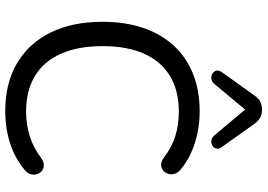

<svg xmlns="http://www.w3.org/2000/svg" viewBox="-160 -826 995 714"><g transform="rotate(90 337.0 -468.5)"><path d="M393 9Q288.5 9 214.2 -35Q140 -79 100.2 -160.2Q60.5 -241.5 60.5 -353Q60.5 -436.5 83 -503Q105.5 -569.5 148.2 -616.5Q191 -663.5 253 -688.8Q315 -714 393 -714Q454.5 -714 510.2 -696.5Q566 -679 606.5 -646Q620.5 -636 625 -623Q629.5 -610 626.2 -598.2Q623 -586.5 614.2 -578.8Q605.5 -571 592.8 -570.8Q580 -570.5 565 -581Q529.5 -609.5 486.8 -623Q444 -636.5 394.5 -636.5Q316 -636.5 261.5 -603.2Q207 -570 179 -506.8Q151 -443.5 151 -353Q151 -262.5 179 -198.8Q207 -135 261.5 -101.8Q316 -68.5 394.5 -68.5Q443.5 -68.5 487 -82.5Q530.5 -96.5 567.5 -125Q582.5 -135 594.8 -134.5Q607 -134 615.5 -126.8Q624 -119.5 627.2 -108.2Q630.5 -97 627 -84.8Q623.5 -72.5 611 -63Q569 -27.5 512.8 -9.2Q456.5 9 393 9ZM291.5 -768.5Q282.5 -758.5 271.8 -757.5Q261 -756.5 252.8 -761.8Q244.5 -767 242.2 -776.2Q240 -785.5 247.5 -796L334.5 -917.5Q345 -933 358.2 -939.5Q371.5 -946 387 -946Q403 -946 416 -939.5Q429 -933 440 -917.5L526.5 -796Q534.5 -785.5 532.2 -776.2Q530 -767 521.8 -761.8Q513.5 -756.5 502.8 -757.5Q492 -758.5 483 -768.5L387 -883Z"/></g></svg>

Font: Nunito ExtraLight
Style: Regular
Weight: 200
Designer: Vernon Adams
Foundry: Vernon Adams
Version: Version 3.602;April 4, 2023;FontCreator 14.0.0.2856 64-bit